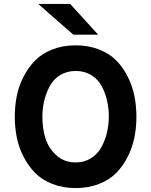

<svg xmlns="http://www.w3.org/2000/svg" viewBox="-20 -942 767 974"><path d="M174 -922H336L478 -766H352ZM482.5 -9Q429 12 364 12Q299 12 245.5 -9Q192 -30 157.5 -65.5Q123 -101 99 -148Q75 -195 65 -245.5Q55 -296 55 -350Q55 -404 65 -454.5Q75 -505 99 -552Q123 -599 157.5 -634.5Q192 -670 245.5 -691Q299 -712 364 -712Q429 -712 482.5 -691Q536 -670 570.5 -634.5Q605 -599 628.5 -552Q652 -505 662 -454.5Q672 -404 672 -350Q672 -296 662 -245.5Q652 -195 628.5 -148Q605 -101 570.5 -65.5Q536 -30 482.5 -9ZM364 -118Q408 -118 442 -139.5Q476 -161 495 -196.5Q514 -232 523 -271Q532 -310 532 -350Q532 -393 523 -432Q514 -471 495.5 -505.5Q477 -540 443 -561Q409 -582 364 -582Q319 -582 284.5 -560.5Q250 -539 231.5 -503.5Q213 -468 204 -429.5Q195 -391 195 -350Q195 -292 210 -242Q225 -192 265 -155Q305 -118 364 -118Z"/></svg>

Font: OVRPSS Recut ExtraBold
Style: Regular
Weight: 800
Designer: Giant Group
Foundry: Giant Group
Version: Version 1.001;hotconv 1.0.109;makeotfexe 2.5.65596